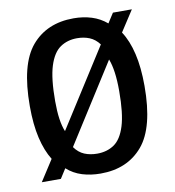

<svg xmlns="http://www.w3.org/2000/svg" viewBox="-68 -613 622 684"><g transform="rotate(-10 242.5 -271.0)"><path d="M404 -472Q426.5 -438 438.2 -388Q450 -338 450 -271Q450 -121 394.8 -55.8Q339.5 9.5 242.5 9.5Q206.5 9.5 175.8 0Q145 -9.5 121 -31L99 3.5H30L79 -72.5Q58 -106 46.5 -155Q35 -204 35 -270.5Q35 -421.5 90.2 -486.8Q145.5 -552 242.5 -552Q277.5 -552 307.8 -542.5Q338 -533 362 -512.5L384.5 -547.5H453ZM242.5 -480Q207.5 -480 181.5 -462.2Q155.5 -444.5 141.2 -399.5Q127 -354.5 127 -272.5Q127 -235.5 131 -208Q135 -180.5 143 -161.5L322.5 -443.5Q307.5 -463.5 287.2 -471.8Q267 -480 242.5 -480ZM242.5 -62.5Q278 -62.5 304 -80.2Q330 -98 344 -142.8Q358 -187.5 358 -269Q358 -307.5 354 -336.2Q350 -365 342 -385.5L161 -100.5Q176 -79.5 196.5 -71Q217 -62.5 242.5 -62.5Z"/></g></svg>

Font: Encode Sans Condensed Medium
Style: Regular
Weight: 500
Width: 3
Designer: Multiple Designers
Foundry: Impallari Type
Version: Version 3.000; ttfautohint (v1.8.3) -l 8 -r 50 -G 200 -x 14 